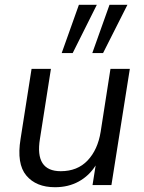

<svg xmlns="http://www.w3.org/2000/svg" viewBox="-20 -774 601 803"><path d="M210 9Q131 9 90 -40Q49 -89 66 -193L112 -486H193L147 -193Q125 -58 234 -58Q304 -58 346.5 -103Q389 -148 401 -223L442 -486H523L446 0H367L380 -82Q353 -39 309.5 -15Q266 9 210 9ZM366 -552 438 -754H513L411 -552ZM238 -552 310 -754H385L284 -552Z"/></svg>

Font: Nunito Sans
Style: Italic
Weight: 400
Italic angle: -9°
Designer: Vernon Adams
Foundry: Vernon Adams
Version: Version 3.006; ttfautohint (v1.8.3)